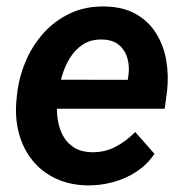

<svg xmlns="http://www.w3.org/2000/svg" viewBox="-20 -558 562 588"><path d="M247.6 9.8Q193.4 8.8 150.9 -11.2Q108.4 -31.2 80.1 -65.9Q51.8 -100.6 38.8 -146.5Q25.9 -192.4 29.8 -244.6L31.7 -264.6Q37.1 -318.8 57.9 -368.4Q78.6 -418 113.5 -456.8Q148.4 -495.6 196 -517.6Q243.7 -539.6 301.8 -538.1Q356.9 -537.1 395.5 -515.4Q434.1 -493.7 457.3 -457.3Q480.5 -420.9 488.8 -375Q497.1 -329.1 491.7 -279.3L484.4 -225.1H82L96.2 -314L371.1 -313.5L373 -324.7Q377.4 -353.5 370.4 -378.9Q363.3 -404.3 344.5 -420.2Q325.7 -436 293.9 -437Q258.8 -438 234.4 -422.1Q210 -406.2 194.1 -380.4Q178.2 -354.5 169.4 -324Q160.6 -293.5 157.2 -264.6L155.3 -245.1Q152.8 -217.8 157 -190.9Q161.1 -164.1 173.1 -142.1Q185.1 -120.1 206.5 -106.4Q228 -92.8 259.8 -91.8Q299.8 -90.8 333.3 -108.2Q366.7 -125.5 394 -153.8L453.1 -86.9Q430.7 -53.7 397.5 -32Q364.3 -10.3 325.4 0Q286.6 10.3 247.6 9.8Z"/></svg>

Font: Roboto SemiBold
Style: Italic
Weight: 600
Designer: Christian Robertson
Foundry: Google
Version: Version 3.009; 2024